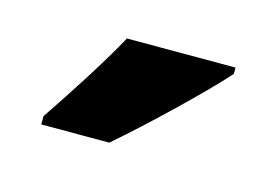

<svg xmlns="http://www.w3.org/2000/svg" viewBox="-39 -883 422 292"><g transform="rotate(15 171.5 -737.0)"><path d="M303 -807V-817H132C108 -773 73 -719 40 -670V-657H147C196 -699 271 -771 303 -807Z"/></g></svg>

Font: Noto Sans Tamil UI Condensed ExtraBold
Style: Regular
Weight: 800
Width: 3
Designer: Jelle Bosma - Monotype Design Team
Foundry: Monotype Imaging Inc.
Version: Version 2.004